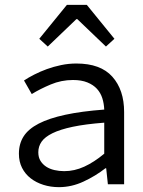

<svg xmlns="http://www.w3.org/2000/svg" viewBox="-20 -760 590 792"><path d="M425 0H492V-298Q492 -389 443.5 -443.5Q395 -498 295 -498Q263 -498 232 -491.5Q201 -485 173.5 -475Q146 -465 121.5 -452.5Q97 -440 79 -428L111 -372Q145 -393 189 -411.5Q233 -430 281 -430Q316 -430 340.5 -420Q365 -410 380 -393.5Q395 -377 402 -355Q409 -333 410 -308Q316 -301 249 -286.5Q182 -272 139.5 -250Q97 -228 77.5 -197.5Q58 -167 58 -126Q58 -93 71 -67.5Q84 -42 106.5 -24.5Q129 -7 159 2.5Q189 12 223 12Q275 12 324.5 -11Q374 -34 415 -66H418ZM410 -126Q368 -91 327.5 -72.5Q287 -54 245 -54Q224 -54 204.5 -58.5Q185 -63 170.5 -72.5Q156 -82 147 -96.5Q138 -111 138 -132Q138 -156 151.5 -175.5Q165 -195 196.5 -210.5Q228 -226 280 -237Q332 -248 410 -254ZM142 -600 177 -568 295 -681H299L417 -568L452 -600L338 -740H256Z"/></svg>

Font: Codetta
Style: Regular
Weight: 400
Italic angle: -11°
Designer: Ulrich Proeller
Foundry: PROSA GmbH
Version: Version 2.00;September 29, 2018;FontCreator 11.5.0.2427 64-b